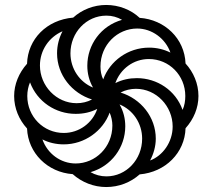

<svg xmlns="http://www.w3.org/2000/svg" viewBox="-20 -744 857 774"><path d="M408 10C460 10 507 -9 543 -41C647 -50 725 -128 728 -227C761 -264 780 -309 780 -357C780 -407 760 -453 728 -488C724 -589 644 -665 543 -672C508 -705 459 -724 408 -724C358 -724 310 -705 275 -673C168 -664 92 -586 89 -487C56 -450 37 -404 37 -357C37 -307 57 -261 89 -226C93 -127 172 -49 273 -42C310 -9 358 10 408 10ZM355 -391C301 -413 264 -467 264 -529C264 -613 328 -681 409 -681C432 -681 453 -675 472 -664C387 -640 332 -564 332 -479C332 -449 339 -419 355 -391ZM396 -424C388 -440 385 -459 385 -476C385 -563 453 -629 533 -629C592 -629 647 -589 667 -532C641 -545 612 -552 581 -552C496 -552 423 -498 396 -424ZM289 -328C207 -328 141 -398 141 -480C141 -541 177 -594 232 -618C218 -591 210 -561 210 -529C210 -442 270 -368 351 -343C332 -333 311 -328 289 -328ZM716 -301C688 -380 613 -429 532 -429C501 -429 473 -423 445 -409C465 -466 518 -506 580 -506C662 -506 727 -440 727 -357C727 -338 724 -318 716 -301ZM237 -208C155 -208 90 -274 90 -357C90 -376 94 -396 101 -412C130 -334 204 -285 285 -285C316 -285 345 -291 372 -305C353 -248 299 -208 237 -208ZM585 -97C599 -123 608 -154 608 -185C608 -272 548 -346 466 -371C485 -381 507 -386 528 -386C610 -386 676 -316 676 -234C676 -171 636 -116 585 -97ZM409 -33C386 -33 364 -39 345 -50C429 -74 485 -150 485 -235C485 -265 478 -295 462 -323C516 -301 553 -247 553 -185C553 -101 489 -33 409 -33ZM285 -85C224 -85 171 -125 151 -182C176 -169 206 -162 237 -162C321 -162 395 -216 422 -290C429 -274 433 -255 433 -238C433 -151 365 -85 285 -85Z"/></svg>

Font: Noto Sans Armenian Semi
Style: Regular
Weight: 600
Designer: Monotype Design Team
Foundry: Monotype Imaging Inc.
Version: Version 1.901